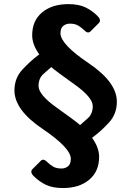

<svg xmlns="http://www.w3.org/2000/svg" viewBox="-20 -737 644 941"><path d="M50.8 -293.5Q50.8 -353.5 88.9 -395Q127 -436.5 172.4 -470.7Q137.7 -518.6 137.7 -564Q137.7 -635.7 186.5 -676.3Q235.4 -716.8 314.5 -716.8Q365.2 -716.8 398.2 -701.2Q431.2 -685.5 458 -658.7Q478.5 -638.2 463.9 -623.5L423.3 -583Q411.1 -570.8 393.6 -587.9Q378.9 -602.5 363 -611.8Q347.2 -621.1 321.8 -621.1Q304.2 -621.1 290.3 -610.4Q276.4 -599.6 276.4 -573.7Q276.4 -520.5 414.6 -427.2Q552.7 -334 552.7 -238.8Q552.7 -178.7 514.6 -137Q476.6 -95.2 431.2 -61.5Q465.8 -13.7 465.8 31.7Q465.8 103.5 417 144Q368.2 184.6 289.1 184.6Q238.3 184.6 205.3 168.9Q172.4 153.3 145.5 126.5Q125 106 139.6 91.3L180.2 50.8Q192.4 38.6 210 55.7Q224.6 70.3 240.5 79.6Q256.3 88.9 281.7 88.9Q299.3 88.9 313.2 78.1Q327.1 67.4 327.1 41.5Q327.1 -11.7 189 -105Q50.8 -198.2 50.8 -293.5ZM168.9 -315.4Q168.9 -272.5 258.5 -209Q348.1 -145.5 372.6 -124L411.1 -158.2Q434.6 -179.2 434.6 -216.8Q434.6 -259.8 345 -323.5Q255.4 -387.2 231 -408.2L192.4 -374Q168.9 -353 168.9 -315.4Z"/></svg>

Font: Istok
Style: Bold
Weight: 700
Designer: Andrey V. Panov
Foundry: Andrey V. Panov
Version: Version 1.0.1